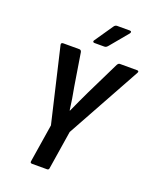

<svg xmlns="http://www.w3.org/2000/svg" viewBox="-154 -927 821 1015"><g transform="rotate(20 257.0 -419.5)"><path d="M153 0Q141 0 143 -11L177 -225L79 -643Q77 -655 90 -655H180Q190 -655 193 -644L223 -458Q229 -427 234 -396Q239 -365 243 -333H245Q259 -364 273 -394.5Q287 -425 302 -456L394 -644Q400 -655 408 -655H505Q511 -655 513 -652Q515 -649 512 -643L282 -226L248 -11Q247 0 237 0ZM244 -713Q238 -713 236 -717Q234 -721 238 -726L308 -828Q315 -839 326 -839H398Q404 -839 405.5 -834.5Q407 -830 403 -825L319 -724Q314 -718 309.5 -715.5Q305 -713 299 -713Z"/></g></svg>

Font: Sofia Sans Condensed
Style: Bold Italic
Weight: 700
Italic angle: -9°
Version: Version 4.100